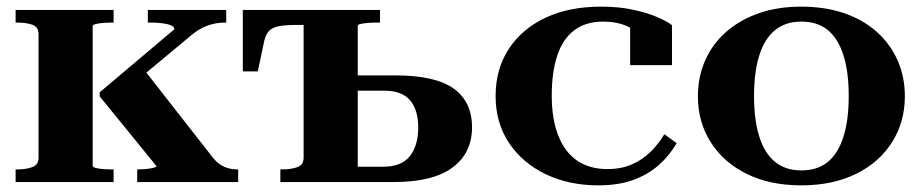

<svg xmlns="http://www.w3.org/2000/svg" viewBox="-20 -548 2778 578"><path d="M96 -73V-445Q96 -467 77.5 -473.5Q59 -480 32 -480H27V-518H322V-480H317Q304 -480 290.5 -479Q277 -478 268 -475.5Q259 -473 259 -470V-49Q259 -45 268 -42.5Q277 -40 290.5 -39Q304 -38 317 -38H322V0H27V-38H32Q59 -38 77.5 -45Q96 -52 96 -73ZM697 0H393V-38H397Q404 -38 417 -39Q430 -40 440.5 -42.5Q451 -45 451 -48L280 -258V-270L505 -460Q505 -467 495 -471.5Q485 -476 469 -478Q453 -480 435 -480H425V-518H661V-480H656Q638 -480 620 -475.5Q602 -471 585 -462Q568 -453 550 -437L377 -293L410 -343L622 -72Q633 -59 644 -52Q655 -45 667.5 -41.5Q680 -38 693 -38H697Z M1057 -46H1132Q1189 -46 1214 -78Q1239 -110 1239 -164Q1239 -217 1214.5 -246Q1190 -275 1137 -275H1022V-321H1171Q1290 -321 1345.5 -281.5Q1401 -242 1401 -165Q1401 -87 1342 -43.5Q1283 0 1166 0H824V-38H830Q857 -38 875.5 -45Q894 -52 894 -73V-518H1124V-480H1114Q1101 -480 1088 -479Q1075 -478 1066 -476Q1057 -474 1057 -470ZM964 -473H877Q842 -473 821.5 -469.5Q801 -466 791 -456Q781 -446 776 -427L756 -333H711V-518H964Z M1809 -39Q1850 -39 1882 -53Q1914 -67 1938.5 -91Q1963 -115 1980 -144L2017 -117Q1995 -79 1962.5 -50.5Q1930 -22 1885.5 -6Q1841 10 1781 10Q1693 10 1623 -23.5Q1553 -57 1512.5 -117.5Q1472 -178 1472 -259Q1472 -340 1511.5 -400.5Q1551 -461 1622 -494.5Q1693 -528 1789 -528Q1842 -528 1884.5 -519Q1927 -510 1957.5 -497Q1988 -484 2003 -472V-352H1877V-480Q1886 -479 1893.5 -475Q1901 -471 1906.5 -464Q1912 -457 1914 -449Q1916 -441 1913 -434Q1898 -456 1867 -469.5Q1836 -483 1796 -483Q1744 -483 1709.5 -457.5Q1675 -432 1658 -382Q1641 -332 1641 -259Q1641 -205 1652.5 -164Q1664 -123 1685.5 -95Q1707 -67 1738 -53Q1769 -39 1809 -39Z M2704 -258Q2704 -181 2665.5 -120Q2627 -59 2557 -24.5Q2487 10 2392 10Q2298 10 2228 -24.5Q2158 -59 2119.5 -120Q2081 -181 2081 -258Q2081 -317 2103 -366.5Q2125 -416 2166 -452Q2207 -488 2264 -508Q2321 -528 2392 -528Q2463 -528 2520.5 -508.5Q2578 -489 2619 -452.5Q2660 -416 2682 -366.5Q2704 -317 2704 -258ZM2250 -259Q2250 -186 2266 -136Q2282 -86 2313.5 -60.5Q2345 -35 2392 -35Q2441 -35 2472 -60.5Q2503 -86 2519 -136Q2535 -186 2535 -259Q2535 -332 2519 -382Q2503 -432 2472 -457.5Q2441 -483 2392 -483Q2345 -483 2313.5 -457.5Q2282 -432 2266 -382Q2250 -332 2250 -259Z"/></svg>

Font: Roboto Serif 120pt Expanded SemiBold
Style: Regular
Weight: 600
Width: 7
Designer: Greg Gazdowicz
Foundry: Commercial Type
Version: Version 1.008